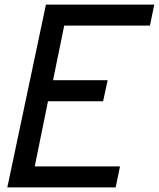

<svg xmlns="http://www.w3.org/2000/svg" viewBox="-20 -820 695 840"><path d="M12 0 181 -800H655L636 -708H261L212 -469H451L431 -377H190L132 -92H505L486 0Z"/></svg>

Font: Victor Mono Thin
Style: Bold Italic
Weight: 700
Italic angle: -12°
Monospace: yes
Version: Version 1.561;gftools[0.9.30]